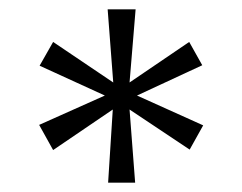

<svg xmlns="http://www.w3.org/2000/svg" viewBox="-20 -752 519 412"><path d="M212 -360 222 -517 94 -430 64 -484 205 -547 65 -611 94 -662 223 -575 211 -732H271L258 -575L386 -662L414 -612L274 -547L416 -483L387 -431L258 -517L270 -360Z"/></svg>

Font: DM Sans 9pt Light
Style: Regular
Weight: 300
Version: Version 4.004;gftools[0.9.30]